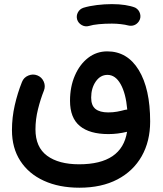

<svg xmlns="http://www.w3.org/2000/svg" viewBox="-20 -625 772 909"><path d="M345.2 -532.7Q340.3 -550.3 348.9 -566.4Q357.4 -582.5 375.5 -588.4Q402.8 -596.7 438.7 -601.1Q474.6 -605.5 509.8 -605.5Q544.4 -605.5 572.5 -601.1Q600.6 -596.7 620.1 -588.9Q638.2 -579.1 643.3 -559.6Q648.4 -540 637.2 -523.4Q627.9 -510.3 614.7 -505.6Q601.6 -501 587.4 -504.4Q573.2 -508.3 552 -510.7Q530.8 -513.2 509.8 -513.2Q476.6 -513.2 448 -510.5Q419.4 -507.8 400.9 -502Q383.3 -497.1 366.9 -506.3Q350.6 -515.6 345.2 -532.7ZM36.6 -8.8Q36.6 -68.4 49.8 -126.5Q63 -184.6 84 -236.8Q92.3 -258.3 114 -267.3Q135.7 -276.4 156.7 -268.1Q177.7 -259.8 187 -238.8Q196.3 -217.8 188 -196.3Q171.9 -156.2 159.9 -108.2Q147.9 -60.1 147.9 -12.7Q147.9 71.8 202.9 112.3Q257.8 152.8 354.5 152.8Q557.1 152.8 581.5 -1Q558.6 4.4 537.1 7.1Q515.6 9.8 493.2 9.8Q404.3 9.8 357.9 -28.6Q311.5 -66.9 311.5 -147.5Q311.5 -214.4 334.5 -267.3Q357.4 -320.3 397.2 -351.1Q437 -381.8 487.8 -381.8Q583 -381.8 637 -293.2Q690.9 -204.6 690.9 -49.8Q690.9 43.9 650.9 114.5Q610.8 185.1 535.9 224.4Q460.9 263.7 356 263.7Q259.8 263.7 187.7 230.7Q115.7 197.8 76.2 136.7Q36.6 75.7 36.6 -8.8ZM411.6 -162.6Q411.6 -125.5 432.1 -109.1Q452.6 -92.8 492.2 -92.8Q515.1 -92.8 534.7 -96.4Q554.2 -100.1 572.3 -105Q577.1 -106 582.5 -106.4Q575.7 -183.1 551 -226.8Q526.4 -270.5 488.8 -270.5Q455.1 -270.5 433.3 -239Q411.6 -207.5 411.6 -162.6Z"/></svg>

Font: Mikhak SemiBold
Style: Regular
Weight: 600
Designer: Amin Abedi
Version: Version 3.3